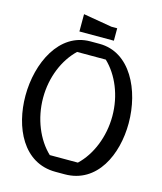

<svg xmlns="http://www.w3.org/2000/svg" viewBox="-146 -1138 1055 1254"><g transform="rotate(15 381.0 -511.5)"><path d="M497 -1000H458L264 -1033V-916H497ZM350 -872C141 -872 32 -642 32 -420C32 -209 130 10 350 10H412C632 10 730 -209 730 -420C730 -642 621 -872 412 -872ZM478 -783C561 -704 615 -577 615 -437C615 -296 560 -165 476 -86H286C202 -165 147 -296 147 -437C147 -577 201 -704 284 -783Z"/></g></svg>

Font: BackOut Medium
Style: Regular
Weight: 500
Designer: Frank Adebiaye
Foundry: Velvetyne Type Foundry
Version: Version 2.000;hotconv 1.0.109;makeotfexe 2.5.65596